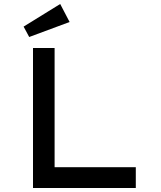

<svg xmlns="http://www.w3.org/2000/svg" viewBox="-20 -940 806 960"><path d="M145 0V-700H253V-104H659V0ZM126 -755 98 -807 281 -920 328 -830Z"/></svg>

Font: Lexend Giga
Style: Regular
Weight: 400
Designer: Bonnie Shaver-Troup, Thomas Jockin
Foundry: Lexend
Version: Version 1.007